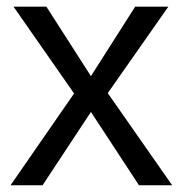

<svg xmlns="http://www.w3.org/2000/svg" viewBox="-20 -548 540 568"><path d="M391.1 0H489.3L298.8 -272.5L478 -528.3H379.9L249 -322.8L117.2 -528.3H20L199.2 -271.5L11.2 0H106L249 -216.8Z"/></svg>

Font: Arimo
Style: Regular
Weight: 400
Designer: Steve Matteson
Foundry: Monotype Imaging Inc.
Version: Version 1.32